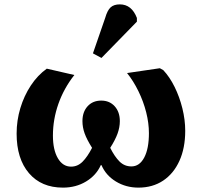

<svg xmlns="http://www.w3.org/2000/svg" viewBox="-20 -844 921 878"><path d="M268 14Q169 14 112.5 -52Q56 -118 56 -233Q56 -293 73 -349.5Q90 -406 121 -453Q152 -500 194 -530L320 -501Q272 -440 247 -369Q222 -298 222 -224Q222 -159 244.5 -120.5Q267 -82 305 -82Q335 -82 357.5 -104.5Q380 -127 401 -168Q377 -206 367 -234Q357 -262 357 -290Q357 -332 380.5 -358Q404 -384 443 -384Q481 -384 504.5 -358Q528 -332 528 -290Q528 -262 517.5 -233Q507 -204 484 -168Q504 -128 526.5 -105.5Q549 -83 581 -83Q618 -83 639.5 -123.5Q661 -164 661 -235Q661 -281 648.5 -330.5Q636 -380 613 -427Q590 -474 561 -510L711 -532L727 -523Q756 -492 778.5 -446.5Q801 -401 814 -348.5Q827 -296 827 -246Q827 -167 800.5 -108.5Q774 -50 726 -18Q678 14 613 14Q556 14 510 -14Q464 -42 444 -89H441Q420 -42 373.5 -14Q327 14 268 14ZM444 -579 405 -600 461 -762Q471 -797 486 -810.5Q501 -824 528 -824Q582 -824 606 -762V-745Z"/></svg>

Font: Literata 7pt
Style: Bold
Weight: 700
Designer: Latin by Veronika Burian and Jose Scaglione. Greek by Irene Vlachou. Cyrillic by Vera Evstafieva.
Foundry: TypeTogether
Version: Version 3.002